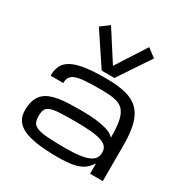

<svg xmlns="http://www.w3.org/2000/svg" viewBox="-200 -1050 1181 1225"><g transform="rotate(30 390.5 -438.0)"><path d="M407.2 -669.4 266.6 -888.2 204.1 -841.3 360.4 -606.9H454.1L610.4 -841.3L547.9 -888.2ZM625 -77.1Q623.5 -71.3 603 -47.9Q588.4 -30.3 564 -16.8Q539.6 -3.4 498.8 4.2Q458 11.7 391.6 11.7Q303.2 11.7 240.7 2.7Q178.2 -6.3 138.7 -25.1Q99.1 -43.9 80.8 -73.2Q62.5 -102.5 62.5 -143.1Q62.5 -185.5 72.5 -215.1Q82.5 -244.6 101.8 -264.6Q121.1 -284.7 148.4 -295.9Q175.8 -307.1 210.7 -313Q245.6 -318.8 287.1 -320.3Q328.6 -321.8 375.5 -321.8Q442.4 -321.8 487.3 -316.2Q532.2 -310.5 560.8 -302Q589.4 -293.5 604 -283.7Q618.7 -273.9 625 -265.6Q625 -320.3 620.4 -358.9Q615.7 -397.5 605.2 -423.3Q594.7 -449.2 578.1 -464.6Q561.5 -480 537.4 -487.8Q513.2 -495.6 481 -497.8Q448.7 -500 407.2 -500Q342.8 -500 300.3 -496.8Q257.8 -493.7 232.9 -484.4Q208 -475.1 197.8 -458.7Q187.5 -442.4 187.5 -416H93.8Q93.8 -460.4 109.6 -491.2Q125.5 -522 162.4 -541.3Q199.2 -560.5 259.3 -569.3Q319.3 -578.1 407.2 -578.1Q493.2 -578.1 552.7 -564Q612.3 -549.8 649.2 -514.2Q686 -478.5 702.4 -418.2Q718.8 -357.9 718.8 -265.6V0H625ZM407.2 -62.5Q469.2 -62.5 511 -68.4Q552.7 -74.2 578.1 -85.9Q603.5 -97.7 614.3 -115.2Q625 -132.8 625 -156.2Q625 -179.7 612.5 -196Q600.1 -212.4 571 -222.7Q542 -232.9 494.1 -237.5Q446.3 -242.2 376 -242.2Q305.7 -242.2 262.5 -239.7Q219.2 -237.3 195.8 -228.5Q172.4 -219.7 164.3 -202.6Q156.2 -185.5 156.2 -156.2Q156.2 -127 164.8 -108.6Q173.3 -90.3 199.7 -80.1Q226.1 -69.8 275.6 -66.2Q325.2 -62.5 407.2 -62.5Z"/></g></svg>

Font: Michroma
Style: Regular
Weight: 400
Version: Version 1.000